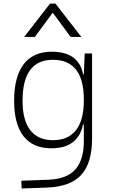

<svg xmlns="http://www.w3.org/2000/svg" viewBox="-20 -815 626 1068"><path d="M100.6 233.4 98.6 190.4 250 184.6Q352.1 180.7 399.2 127.4Q446.3 74.2 446.3 -30.3V-122.1H441.9Q429.7 -61 386.7 -25.6Q343.8 9.8 265.1 9.8Q163.6 9.8 111.1 -57.1Q58.6 -124 58.6 -253.9Q58.6 -388.7 111.8 -458Q165 -527.3 268.1 -527.3Q418 -527.3 442.4 -401.4H446.3L451.2 -517.6H492.2V-45.9Q492.2 92.3 431.9 158Q371.6 223.6 240.2 228.5ZM446.3 -261.2Q446.3 -482.4 273.9 -482.4Q105.5 -482.4 105.5 -253.9Q105.5 -146.5 148.4 -90.8Q191.4 -35.2 274.9 -35.2Q359.4 -35.2 402.8 -91.1Q446.3 -147 446.3 -255.9ZM114.3 -609.4 258.3 -794.9H288.6L432.6 -609.4H373L273.4 -744.6L173.8 -609.4Z"/></svg>

Font: Cascadia Code ExtraLight
Style: Regular
Weight: 200
Monospace: yes
Designer: Aaron Bell
Foundry: Saja Typeworks
Version: Version 2407.024; ttfautohint (v1.8.4)